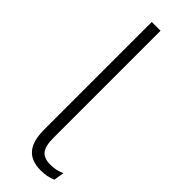

<svg xmlns="http://www.w3.org/2000/svg" viewBox="-250 -747 774 774"><g transform="rotate(45 137.0 -360.0)"><path d="M135 -730V-118Q135 -72 151 -53Q167 -34 201 -34Q222 -34 234.5 -37Q247 -40 264 -47L257 -3Q229 10 191 10Q138 10 111.5 -20.5Q85 -51 85 -116V-730Z"/></g></svg>

Font: Work Sans Light
Style: Regular
Weight: 300
Designer: Wei Huang
Foundry: Wei Huang
Version: Version 2.012; ttfautohint (v1.8.3)